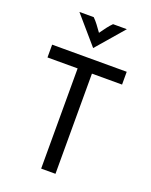

<svg xmlns="http://www.w3.org/2000/svg" viewBox="-154 -915 786 998"><g transform="rotate(20 239.5 -416.5)"><path d="M33.3 -554.2V-625H445.8V-554.2H279.2V0H200V-554.2ZM239.6 -681.2 108.3 -833.3H187.5Q202.1 -818.8 213.9 -803.1Q225.7 -787.5 241 -766Q256.2 -787.5 268.1 -803.1Q279.9 -818.8 294.4 -833.3H370.8Z"/></g></svg>

Font: co2trust
Style: Regular
Weight: 400
Designer: Kristian Moeller
Foundry: Dicotype
Version: Version 1.000